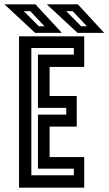

<svg xmlns="http://www.w3.org/2000/svg" viewBox="-38 -868 502 888"><path d="M50 0V-700H351.5V-558.5H191.5V-424H317V-282.5H191.5V-141.5H351.5V0ZM107 -57.5H303.5V-88H137.5V-338H268.5V-369H137.5V-615.5H303.5V-646H107ZM444 -716H320.5L178.5 -848H322ZM364 -746.5 298 -816.5H268L337.5 -746.5ZM248 -716H124.5L-17.5 -848H126ZM168 -746.5 102 -816.5H72L141.5 -746.5Z"/></svg>

Font: Tourney Condensed SemiBold
Style: Regular
Weight: 600
Width: 3
Designer: Tyler Finck
Foundry: Etcetera Type Co
Version: Version 1.010; ttfautohint (v1.8.3)